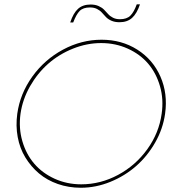

<svg xmlns="http://www.w3.org/2000/svg" viewBox="-20 -863 832 900"><path d="M61 -330.1Q74.2 -424.3 131.6 -504.2Q189 -584 275.4 -630.4Q361.8 -676.8 456.1 -676.8Q550.3 -676.8 623.5 -630.4Q696.8 -584 731.9 -504.2Q767.1 -424.3 753.9 -330.1Q744.1 -259.3 707.5 -195.1Q670.9 -130.9 617.9 -84.5Q564.9 -38.1 497.1 -10.5Q429.2 17.1 358.9 17.1Q301.8 17.1 251.2 -0.5Q200.7 -18.1 162.8 -50Q125 -82 98.9 -124.8Q72.8 -167.5 63 -220.5Q53.2 -273.4 61 -330.1ZM76.2 -330.1Q66.9 -262.7 84.7 -201.4Q102.5 -140.1 140.6 -95.7Q178.7 -51.3 236.3 -25.1Q293.9 1 360.8 1Q451.2 1 533.4 -43.2Q615.7 -87.4 670.7 -163.8Q725.6 -240.2 737.8 -330.1Q747.6 -397.5 730 -458.7Q712.4 -520 674.6 -564.5Q636.7 -608.9 579.1 -635Q521.5 -661.1 454.1 -661.1Q387.2 -661.1 322 -635Q256.8 -608.9 206.3 -564.5Q155.8 -520 120.8 -458.7Q85.9 -397.5 76.2 -330.1ZM309.1 -757.8Q323.7 -801.8 345.9 -821.8Q368.2 -841.8 404.8 -841.8Q426.3 -841.8 442.1 -834.7Q458 -827.6 467.8 -817.6Q477.5 -807.6 486.6 -797.4Q495.6 -787.1 509.5 -780Q523.4 -772.9 542 -772.9Q574.2 -772.9 591.1 -789.6Q607.9 -806.2 621.1 -842.8H636.2Q621.6 -799.3 599.1 -779.1Q576.7 -758.8 540 -758.8Q518.1 -758.8 502.2 -765.9Q486.3 -772.9 476.6 -783.2Q466.8 -793.5 457.8 -803.7Q448.7 -814 434.8 -821Q420.9 -828.1 401.9 -828.1Q369.6 -828.1 353.5 -811.8Q337.4 -795.4 323.2 -757.8Z"/></svg>

Font: Human Sans Thin
Style: Italic
Weight: 100
Italic angle: -8°
Designer: Tim Radville
Foundry: Continuum
Version: Version 1.000;FEAKit 1.0